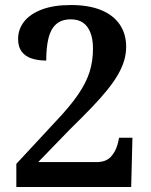

<svg xmlns="http://www.w3.org/2000/svg" viewBox="-20 -744 599 764"><path d="M45 0V-92L200 -259Q259 -321 291 -368Q323 -415 336.5 -458Q350 -501 350 -551Q350 -589 339.5 -615Q329 -641 310 -654Q291 -667 262 -667Q224 -667 202.5 -647Q181 -627 172.5 -590.5Q164 -554 164 -503Q131 -503 105.5 -511.5Q80 -520 66 -539Q52 -558 52 -589Q52 -627 75.5 -657.5Q99 -688 146 -706Q193 -724 262 -724Q333 -724 382 -704Q431 -684 456.5 -646.5Q482 -609 482 -558Q482 -530 474 -503Q466 -476 450 -448Q434 -420 408 -387.5Q382 -355 344.5 -316Q307 -277 258 -229L132 -99H364Q400 -99 419.5 -118.5Q439 -138 448 -170L454 -196H507L502 0Z"/></svg>

Font: Noto Serif Armenian SemiBold
Style: Regular
Weight: 600
Version: Version 2.007